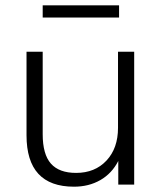

<svg xmlns="http://www.w3.org/2000/svg" viewBox="-20 -696 609 724"><path d="M80 0ZM259 8Q80 8 80 -186V-501H141V-190Q141 -114 172 -79Q203 -44 267 -44Q338 -44 381.5 -90.5Q425 -137 425 -214V-501H486V0H426V-89Q402 -42 358.5 -17Q315 8 259 8ZM141 -630V-676H429V-630Z"/></svg>

Font: Winston Light
Style: Regular
Weight: 300
Designer: Original fonts by Vernon Adams / Changes by Cristiano Sobral
Foundry: Original fonts by Vernon Adams / Changes by Cristiano Sobral
Version: Version 2.503;July 17, 2020;FontCreator 13.0.0.2655 64-bit